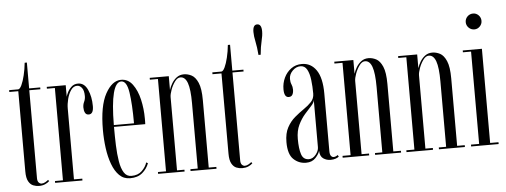

<svg xmlns="http://www.w3.org/2000/svg" viewBox="-50 -898 2747 1043"><g transform="rotate(-5 1323.0 -376.0)"><path d="M124.5 9Q108 9 92.5 2.8Q77 -3.5 66.8 -21.8Q56.5 -40 56.5 -76V-513.5H7.5V-523.5H56.5Q66 -523.5 75.8 -544Q85.5 -564.5 93.2 -596.8Q101 -629 104.5 -664.5H116.5V-523.5H177V-513.5H116.5V-34Q116.5 -17 123.8 -9.8Q131 -2.5 139.5 -2.5Q150 -2.5 160.8 -9Q171.5 -15.5 175.5 -19.5L181 -12.5Q172 -3.5 157.5 2.8Q143 9 124.5 9Z M212.5 0V-10H256V-513.5H212.5V-523.5H316V-460.5Q317 -466.5 324.5 -482.5Q332 -498.5 346.5 -512.5Q361 -526.5 383 -526.5Q417.5 -526.5 435.2 -487.8Q453 -449 453 -397.5Q453 -354 427 -354Q413 -354 407 -365.8Q401 -377.5 401 -394.5Q401 -411 407.8 -425Q414.5 -439 414.5 -455.5Q414.5 -486 403.2 -500.5Q392 -515 377 -515Q357 -515 343.2 -495Q329.5 -475 322.8 -447.8Q316 -420.5 316 -397.5V-10H361.5V0Z M621 10.5Q586 10.5 562.2 -13Q538.5 -36.5 523.8 -76.2Q509 -116 502.5 -164.5Q496 -213 496 -263Q496 -394.5 532.5 -460.5Q569 -526.5 618 -526.5Q656 -526.5 680.5 -493.5Q705 -460.5 716.8 -409.8Q728.5 -359 728.5 -305.5Q728.5 -297.5 728.5 -290Q728.5 -282.5 728 -275H557.5V-273Q557.5 -222 559.2 -173.8Q561 -125.5 567.5 -86.5Q574 -47.5 588.5 -24.5Q603 -1.5 629 -1.5Q665 -1.5 686.2 -22.2Q707.5 -43 715 -67.5L724 -62.5Q713 -32.5 687.8 -11Q662.5 10.5 621 10.5ZM618 -517.5Q559 -517.5 557.5 -285H667.5Q667.5 -389.5 657.8 -453.5Q648 -517.5 618 -517.5Z M774 0V-10H818V-513.5H774V-523.5H878V-448.5Q883 -465.5 893.8 -483.5Q904.5 -501.5 921 -514Q937.5 -526.5 960.5 -526.5Q981.5 -526.5 1002.2 -515.8Q1023 -505 1037 -473Q1051 -441 1051 -377.5V-10H1092.5V0H951V-10H991V-366.5Q991 -442 978.5 -476.8Q966 -511.5 940 -511.5Q923.5 -511.5 909.5 -492.2Q895.5 -473 886.8 -448.8Q878 -424.5 878 -409V-10H918.5V0Z M1232.5 9Q1216 9 1200.5 2.8Q1185 -3.5 1174.8 -21.8Q1164.5 -40 1164.5 -76V-513.5H1115.5V-523.5H1164.5Q1174 -523.5 1183.8 -544Q1193.5 -564.5 1201.2 -596.8Q1209 -629 1212.5 -664.5H1224.5V-523.5H1285V-513.5H1224.5V-34Q1224.5 -17 1231.8 -9.8Q1239 -2.5 1247.5 -2.5Q1258 -2.5 1268.8 -9Q1279.5 -15.5 1283.5 -19.5L1289 -12.5Q1280 -3.5 1265.5 2.8Q1251 9 1232.5 9Z M1373.5 -596Q1370 -640 1363.5 -669.8Q1357 -699.5 1357 -722.5Q1357 -762 1380.5 -762Q1404.5 -762 1404.5 -722.5Q1404.5 -699.5 1397 -669.8Q1389.5 -640 1385.5 -596Z M1580 10Q1541 10 1512.2 -17.2Q1483.5 -44.5 1483.5 -110.5Q1483.5 -158.5 1500.5 -190Q1517.5 -221.5 1542.5 -242.8Q1567.5 -264 1592.5 -281Q1617.5 -298 1634.5 -316.2Q1651.5 -334.5 1651.5 -361Q1651.5 -400 1647.2 -435.2Q1643 -470.5 1630.8 -492.8Q1618.5 -515 1595 -515Q1571 -515 1551.8 -495.5Q1532.5 -476 1532.5 -451Q1532.5 -433.5 1538.2 -420.8Q1544 -408 1544 -392Q1544 -375.5 1538 -364.8Q1532 -354 1517.5 -354Q1492.5 -354 1492.5 -398.5Q1492.5 -431.5 1506.2 -460.8Q1520 -490 1545 -508.2Q1570 -526.5 1603.5 -526.5Q1653 -526.5 1682.2 -484Q1711.5 -441.5 1711.5 -355.5V-42Q1711.5 -23 1717.8 -15.5Q1724 -8 1732 -8Q1738.5 -8 1745 -11Q1751.5 -14 1754.5 -17L1760 -8Q1755 -3 1742.8 1.5Q1730.5 6 1714 6Q1692.5 6 1674.8 -6Q1657 -18 1656 -48.5Q1651.5 -31.5 1632.5 -10.8Q1613.5 10 1580 10ZM1597.5 -8Q1618.5 -8 1635 -28.2Q1651.5 -48.5 1651.5 -68.5V-326.5Q1650.5 -312 1634.5 -295Q1618.5 -278 1598 -254.5Q1577.5 -231 1562 -199Q1546.5 -167 1546.5 -122.5Q1546.5 -69 1556.8 -38.5Q1567 -8 1597.5 -8Z M1780.5 0V-10H1824.5V-513.5H1780.5V-523.5H1884.5V-448.5Q1889.5 -465.5 1900.2 -483.5Q1911 -501.5 1927.5 -514Q1944 -526.5 1967 -526.5Q1988 -526.5 2008.8 -515.8Q2029.5 -505 2043.5 -473Q2057.5 -441 2057.5 -377.5V-10H2099V0H1957.5V-10H1997.5V-366.5Q1997.5 -442 1985 -476.8Q1972.5 -511.5 1946.5 -511.5Q1930 -511.5 1916 -492.2Q1902 -473 1893.2 -448.8Q1884.5 -424.5 1884.5 -409V-10H1925V0Z M2128.5 0V-10H2172.5V-513.5H2128.5V-523.5H2232.5V-448.5Q2237.5 -465.5 2248.2 -483.5Q2259 -501.5 2275.5 -514Q2292 -526.5 2315 -526.5Q2336 -526.5 2356.8 -515.8Q2377.5 -505 2391.5 -473Q2405.5 -441 2405.5 -377.5V-10H2447V0H2305.5V-10H2345.5V-366.5Q2345.5 -442 2333 -476.8Q2320.5 -511.5 2294.5 -511.5Q2278 -511.5 2264 -492.2Q2250 -473 2241.2 -448.8Q2232.5 -424.5 2232.5 -409V-10H2273V0Z M2554.5 -632Q2536 -632 2523.2 -644.8Q2510.5 -657.5 2510.5 -675Q2510.5 -693 2523.2 -705.8Q2536 -718.5 2554.5 -718.5Q2571.5 -718.5 2584 -705.8Q2596.5 -693 2596.5 -675Q2596.5 -657.5 2584 -644.8Q2571.5 -632 2554.5 -632ZM2481 0V-10H2525.5V-513.5H2481V-523.5H2585.5V-10H2631V0Z"/></g></svg>

Font: Imbue 100pt Light
Style: Regular
Weight: 300
Designer: Tyler Finck
Foundry: Etcetera Type Company
Version: Version 1.102; ttfautohint (v1.8.3)